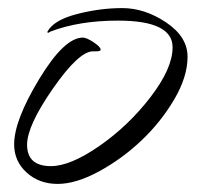

<svg xmlns="http://www.w3.org/2000/svg" viewBox="-20 -412 487 475"><path d="M105 -334 100 -331Q97 -331 97 -333Q112 -362 169.5 -377Q227 -392 282.5 -392Q338 -392 391 -356.5Q444 -321 444 -271.5Q444 -222 411 -166Q378 -110 330 -64.5Q282 -19 225 12Q168 43 122.5 43Q77 43 46 15Q15 -13 15 -55Q15 -114 77 -216.5Q139 -319 185 -319Q194 -319 211.5 -307.5Q229 -296 229 -289Q229 -285 217 -285H210Q175 -285 111 -193Q47 -101 47 -54Q47 -1 106 -1Q154 -1 226 -51Q298 -101 352.5 -172Q407 -243 407 -295Q407 -361 272 -361Q176 -361 105 -334Z"/></svg>

Font: Qwigley
Style: Regular
Weight: 400
Designer: Robert E. Leuschke
Foundry: Robert E. Leuschke
Version: Version 1.003